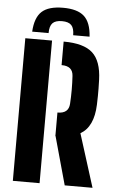

<svg xmlns="http://www.w3.org/2000/svg" viewBox="-64 -1031 652 1073"><g transform="rotate(5 262.5 -494.0)"><path d="M341 0 266 -270H265V-402H266Q328 -402 331 -457Q336 -535 331 -613Q328 -668 266 -668H265V-800H266Q378 -800 427.8 -754.8Q477.5 -709.5 481 -605Q482 -577 482.2 -556Q482.5 -535 482.2 -514Q482 -493 481 -465Q476.5 -340 403 -298L497 0ZM50 0V-800H200V0ZM246 -988Q165 -988 127.2 -953.8Q89.5 -919.5 85 -840H177Q177 -879 193.2 -896Q209.5 -913 246 -913Q283 -913 299 -896Q315 -879 315 -840H407Q402 -919.5 364.2 -953.8Q326.5 -988 246 -988Z"/></g></svg>

Font: Big Shoulders Stencil Text Black
Style: Regular
Weight: 900
Designer: Patric King
Foundry: XO Type Co
Version: Version 1.000